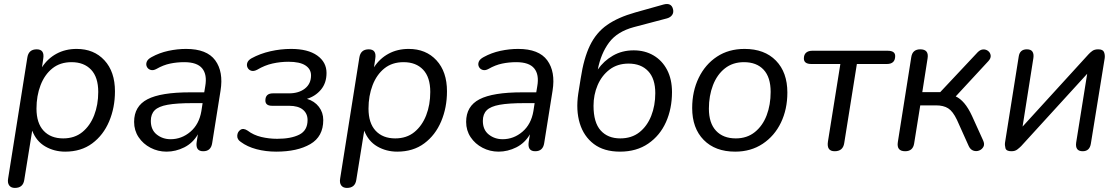

<svg xmlns="http://www.w3.org/2000/svg" viewBox="-20 -735 5487 942"><path d="M53 187Q34 187 25 174.5Q16 162 20 140L114 -452Q120 -493 160 -493Q200 -493 192 -446L186 -405Q214 -448 257.5 -471.5Q301 -495 356 -495Q441 -495 492.5 -439Q544 -383 544 -287Q544 -207 515.5 -139.5Q487 -72 432.5 -31.5Q378 9 300 9Q246 9 202 -16.5Q158 -42 138 -94L99 148Q93 187 53 187ZM290 -56Q346 -56 384 -87Q422 -118 442 -169.5Q462 -221 462 -284Q462 -356 427 -393Q392 -430 331 -430Q275 -430 237 -399.5Q199 -369 179 -317Q159 -265 159 -202Q159 -131 194 -93.5Q229 -56 290 -56Z M797 9Q755 9 718.5 -10Q682 -29 660 -62Q638 -95 638 -137Q638 -214 703.5 -248Q769 -282 913 -282H982L987 -312Q997 -369 972 -399.5Q947 -430 884 -430Q848 -430 814.5 -423Q781 -416 748 -397Q732 -388 719 -392Q706 -396 700.5 -407.5Q695 -419 700 -432Q705 -445 724 -455Q762 -476 806 -485.5Q850 -495 893 -495Q995 -495 1036 -439Q1077 -383 1062 -290L1021 -33Q1015 7 977 7Q938 7 945 -39L951 -76Q926 -33 884 -12Q842 9 797 9ZM817 -52Q871 -52 914 -88.5Q957 -125 968 -190L974 -229H924Q847 -229 802.5 -221Q758 -213 739 -194Q720 -175 720 -142Q720 -98 749 -75Q778 -52 817 -52Z M1335 9Q1284 9 1238.5 -3Q1193 -15 1161 -39Q1143 -51 1144 -69.5Q1145 -88 1159.5 -98Q1174 -108 1195 -94Q1224 -72 1262 -63Q1300 -54 1340 -54Q1408 -54 1448.5 -74.5Q1489 -95 1489 -146Q1489 -178 1466 -197Q1443 -216 1398 -216H1315Q1282 -216 1282 -242Q1282 -277 1319 -277H1398Q1446 -277 1476 -300.5Q1506 -324 1506 -365Q1506 -396 1478.5 -414Q1451 -432 1395 -432Q1356 -432 1317.5 -423.5Q1279 -415 1242 -393Q1225 -384 1212.5 -388Q1200 -392 1194.5 -403.5Q1189 -415 1193.5 -427.5Q1198 -440 1214 -449Q1256 -472 1306.5 -483.5Q1357 -495 1408 -495Q1491 -495 1536.5 -462.5Q1582 -430 1582 -377Q1582 -328 1555 -295.5Q1528 -263 1486 -250Q1523 -239 1544.5 -211Q1566 -183 1566 -146Q1566 -65 1502.5 -28Q1439 9 1335 9Z M1682 187Q1663 187 1654 174.5Q1645 162 1649 140L1743 -452Q1749 -493 1789 -493Q1829 -493 1821 -446L1815 -405Q1843 -448 1886.5 -471.5Q1930 -495 1985 -495Q2070 -495 2121.5 -439Q2173 -383 2173 -287Q2173 -207 2144.5 -139.5Q2116 -72 2061.5 -31.5Q2007 9 1929 9Q1875 9 1831 -16.5Q1787 -42 1767 -94L1728 148Q1722 187 1682 187ZM1919 -56Q1975 -56 2013 -87Q2051 -118 2071 -169.5Q2091 -221 2091 -284Q2091 -356 2056 -393Q2021 -430 1960 -430Q1904 -430 1866 -399.5Q1828 -369 1808 -317Q1788 -265 1788 -202Q1788 -131 1823 -93.5Q1858 -56 1919 -56Z M2426 9Q2384 9 2347.5 -10Q2311 -29 2289 -62Q2267 -95 2267 -137Q2267 -214 2332.5 -248Q2398 -282 2542 -282H2611L2616 -312Q2626 -369 2601 -399.5Q2576 -430 2513 -430Q2477 -430 2443.5 -423Q2410 -416 2377 -397Q2361 -388 2348 -392Q2335 -396 2329.5 -407.5Q2324 -419 2329 -432Q2334 -445 2353 -455Q2391 -476 2435 -485.5Q2479 -495 2522 -495Q2624 -495 2665 -439Q2706 -383 2691 -290L2650 -33Q2644 7 2606 7Q2567 7 2574 -39L2580 -76Q2555 -33 2513 -12Q2471 9 2426 9ZM2446 -52Q2500 -52 2543 -88.5Q2586 -125 2597 -190L2603 -229H2553Q2476 -229 2431.5 -221Q2387 -213 2368 -194Q2349 -175 2349 -142Q2349 -98 2378 -75Q2407 -52 2446 -52Z M3022 9Q2943 9 2893.5 -28.5Q2844 -66 2824.5 -130Q2805 -194 2817 -275L2829 -350Q2844 -449 2874.5 -512Q2905 -575 2958.5 -612.5Q3012 -650 3097 -674L3236 -713Q3274 -723 3282 -690Q3286 -674 3278 -662Q3270 -650 3253 -645L3090 -602Q3008 -580 2968 -526Q2928 -472 2913 -394Q2942 -436 2987 -462Q3032 -488 3089 -488Q3144 -488 3186.5 -463Q3229 -438 3253 -392Q3277 -346 3277 -283Q3277 -202 3247.5 -136Q3218 -70 3160.5 -30.5Q3103 9 3022 9ZM3023 -56Q3079 -56 3117 -86Q3155 -116 3175 -166.5Q3195 -217 3195 -278Q3195 -349 3160 -386Q3125 -423 3064 -423Q3009 -423 2970.5 -393.5Q2932 -364 2912 -317Q2892 -270 2892 -216Q2892 -134 2927 -95Q2962 -56 3023 -56Z M3587 9Q3489 9 3432.5 -48.5Q3376 -106 3376 -205Q3376 -287 3408 -353Q3440 -419 3497.5 -457Q3555 -495 3633 -495Q3731 -495 3787 -437.5Q3843 -380 3843 -281Q3843 -199 3811.5 -133.5Q3780 -68 3722 -29.5Q3664 9 3587 9ZM3590 -56Q3645 -56 3683.5 -87Q3722 -118 3741.5 -169.5Q3761 -221 3761 -284Q3761 -356 3726.5 -393Q3692 -430 3630 -430Q3575 -430 3536.5 -399.5Q3498 -369 3478 -317Q3458 -265 3458 -202Q3458 -131 3493 -93.5Q3528 -56 3590 -56Z M4075 7Q4035 7 4042 -40L4103 -421H3961Q3924 -421 3924 -448Q3924 -467 3935 -476.5Q3946 -486 3965 -486H4335Q4372 -486 4372 -460Q4372 -421 4331 -421H4184L4122 -33Q4116 7 4075 7Z M4421 7Q4378 7 4385 -38L4451 -455Q4457 -493 4495 -493Q4538 -493 4531 -449L4505 -283H4593L4777 -479Q4790 -492 4804 -492.5Q4818 -493 4828.5 -484.5Q4839 -476 4840.5 -462.5Q4842 -449 4829 -435L4669 -262Q4691 -252 4711 -228.5Q4731 -205 4749 -166L4803 -47Q4812 -28 4805 -15Q4798 -2 4784 3.5Q4770 9 4755.5 4Q4741 -1 4733 -18L4675 -147Q4655 -189 4632 -203.5Q4609 -218 4573 -218H4495L4465 -31Q4459 7 4421 7Z M4942 7Q4917 7 4913 -8Q4909 -23 4911 -36L4978 -457Q4983 -493 5018 -493Q5038 -493 5045.5 -481.5Q5053 -470 5050 -450L4997 -114L5320 -468Q5328 -477 5339 -485Q5350 -493 5368 -493Q5391 -493 5396.5 -479.5Q5402 -466 5400 -450L5332 -30Q5326 7 5292 7Q5254 7 5260 -36L5314 -373L4990 -18Q4982 -10 4971 -1.5Q4960 7 4942 7Z"/></svg>

Font: Nunito
Style: Italic
Weight: 400
Italic angle: -9°
Designer: Vernon Adams
Foundry: Vernon Adams
Version: Version 3.601; ttfautohint (v1.8.2.53-6de2)